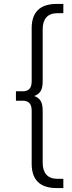

<svg xmlns="http://www.w3.org/2000/svg" viewBox="-20 -762 364 976"><path d="M302 194H268Q141 194 141 70V-199Q141 -226 129.5 -238Q118 -250 96 -250H61V-298H96Q118 -298 129.5 -310Q141 -322 141 -349V-618Q141 -742 268 -742H302V-695H273Q234 -695 215.5 -673.5Q197 -652 197 -614V-350Q197 -315 186.5 -298.5Q176 -282 154 -274Q176 -266 186.5 -249.5Q197 -233 197 -198V66Q197 104 215.5 125.5Q234 147 273 147H302Z"/></svg>

Font: Montserrat-Alt1 Light
Style: Regular
Weight: 300
Designer: Differentunic
Foundry: Differentunic
Version: Version 7.222